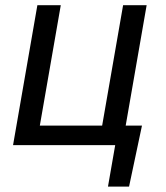

<svg xmlns="http://www.w3.org/2000/svg" viewBox="-20 -548 627 725"><path d="M121.1 -528.3H209.5L130.4 -73.7H365.7L444.8 -528.3H533.7L454.6 -73.7H516.1L467.3 156.7H387.7L415 0H29.3Z"/></svg>

Font: Roboto Mono
Style: Italic
Weight: 400
Designer: Google
Version: Version 2.000985; 2015; ttfautohint (v1.3)